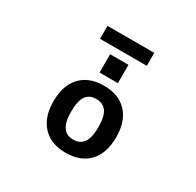

<svg xmlns="http://www.w3.org/2000/svg" viewBox="-191 -1127 1383 1355"><g transform="rotate(30 500.0 -450.0)"><path d="M419.9 -134.8Q446.3 -95.7 502 -95.7Q557.6 -95.7 585.4 -134.8Q613.3 -173.8 613.3 -260.7Q613.3 -347.7 585.4 -386.7Q557.6 -425.8 502 -425.8Q446.3 -425.8 418.9 -386.7Q391.6 -347.7 391.6 -260.7Q391.6 -173.8 419.9 -134.8ZM311.5 -806.6V-912.1H692.4V-806.6ZM427.7 -598.6V-748H577.1V-598.6ZM314.5 -60.5Q247.1 -131.8 247.1 -261.2Q247.1 -390.6 314 -462.4Q380.9 -534.2 502.4 -534.2Q624 -534.2 690.9 -462.4Q757.8 -390.6 757.8 -261.2Q757.8 -131.8 690.9 -60.1Q624 11.7 502.4 11.7Q380.9 11.7 314.5 -60.5Z"/></g></svg>

Font: GenEi Gothic M Regular
Style: Bold
Weight: 700
Designer: o_tamon (Modified); [Source Han Sans]
Ryoko NISHIZUKA  (kana & ideographs); Paul D. Hunt (Latin, Greek & Cyrillic); Wenl
Version: Version 1.1a;Original Version 1.004